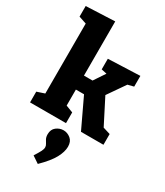

<svg xmlns="http://www.w3.org/2000/svg" viewBox="-268 -886 1143 1332"><g transform="rotate(30 303.5 -219.5)"><path d="M11 0V-86L92 -113L72 -83V-681L83 -663L11 -687V-772L242 -782V-324L215 -348H338L298 -329L379 -450L391 -433L327 -447V-532L582 -542V-456L502 -436L546 -461L424 -285L427 -327L550 -86L527 -108L599 -86V0H419L302 -247L326 -236H215L242 -247V-83L226 -114L299 -86V0ZM271 343 216 306Q240 268 249 250Q258 232 258 218Q258 205 250.5 193.5Q243 182 235 167Q227 152 227 130Q227 91 253 71Q279 51 310 51Q341 51 367 72Q393 93 393 135Q393 176 366 226Q339 276 271 343Z"/></g></svg>

Font: Bitter Thin ExtraBold
Style: Regular
Weight: 800
Version: Version 3.020